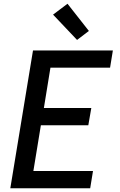

<svg xmlns="http://www.w3.org/2000/svg" viewBox="-20 -1004 640 1024"><path d="M35 0 156 -735H582L567 -643H249L214 -428H467L451 -336H198L158 -92H476L461 0ZM391 -791 263 -926 340 -984 454 -839Z"/></svg>

Font: Iosevka Semibold Extended
Style: Italic
Weight: 600
Width: 7
Italic angle: -9°
Monospace: yes
Designer: Belleve Invis
Foundry: Belleve Invis
Version: Version 32.5.0; ttfautohint (v1.8.4)